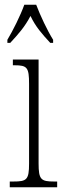

<svg xmlns="http://www.w3.org/2000/svg" viewBox="-20 -786 268 806"><path d="M11 -619V-606H23C58 -644 84 -673 108 -719C130 -673 156 -644 191 -606H203V-619C179 -657 149 -721 132 -766H82C66 -721 34 -657 11 -619ZM21 0H220V-24H207C152 -24 142 -32 142 -100V-536H34V-512H41C94 -512 102 -503 102 -434V-99C102 -31 92 -24 36 -24H21Z"/></svg>

Font: Noto Serif Lao ExtraCondensed ExtraLight
Style: Regular
Weight: 200
Width: 2
Designer: Monotype Design Team
Foundry: Monotype Imaging Inc.
Version: Version 2.003